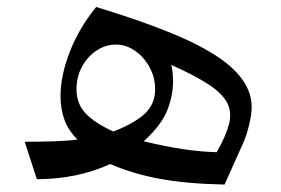

<svg xmlns="http://www.w3.org/2000/svg" viewBox="-20 -503 788 539"><path d="M49.3 -105Q92.8 -105 133.3 -106.4Q173.8 -107.9 197.3 -111.3Q171.9 -136.7 160.9 -166.7Q149.9 -196.8 149.9 -233.9Q149.9 -290 175.8 -357.2Q201.7 -424.3 250 -483.4Q309.6 -465.3 359.1 -448.2Q408.7 -431.2 452.1 -413.6Q573.2 -365.2 629.9 -313.7Q686.5 -262.2 686.5 -202.6Q686.5 -182.1 679.4 -152.6Q672.4 -123 662.1 -100.1L610.4 15.1Q507.3 13.2 430.4 -0.7Q353.5 -14.6 289.6 -42.5Q196.3 0 83.5 0ZM298.3 -133.8Q358.4 -157.2 387 -184.3Q415.5 -211.4 415.5 -252.4Q415.5 -285.6 399.9 -314.2Q384.3 -342.8 359.1 -360.4Q334 -377.9 305.2 -377.9Q276.4 -377.9 251 -361.1Q225.6 -344.2 210.2 -315.9Q194.8 -287.6 194.8 -252.4Q194.8 -211.4 220.7 -184.3Q246.6 -157.2 298.3 -133.8ZM383.3 -106.4Q446.3 -91.3 494.4 -84.2Q542.5 -77.1 588.4 -75.7Q614.7 -122.1 623 -155Q631.3 -188 617.7 -214.4Q604 -240.7 565.7 -265.9Q527.3 -291 460.9 -320.8Q463.4 -309.6 464.6 -298.3Q465.8 -287.1 465.8 -275.4Q465.8 -234.4 449.2 -192.6Q432.6 -150.9 383.3 -106.4Z"/></svg>

Font: Pinar Medium
Style: Regular
Weight: 500
Designer: Amin Abedi
Version: Version 3.000